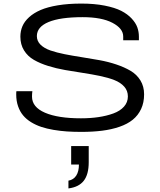

<svg xmlns="http://www.w3.org/2000/svg" viewBox="-20 -718 885 1063"><path d="M430.2 12.2Q387.2 12.2 350.6 9.8Q314 7.3 276.4 1Q238.8 -5.4 208.7 -15.4Q178.7 -25.4 152.3 -41.5Q126 -57.6 108.2 -78.9Q90.3 -100.1 80.1 -129.6Q69.8 -159.2 69.8 -194.8Q69.8 -210 70.8 -212.9H159.2Q157.2 -199.2 157.2 -183.1Q157.2 -125 229 -94Q300.8 -63 428.2 -63Q480.5 -63 525.1 -69.6Q569.8 -76.2 607.4 -89.8Q645 -103.5 666.5 -127.7Q688 -151.9 688 -184.1Q688 -215.8 667.7 -238.5Q647.5 -261.2 613 -274.7Q578.6 -288.1 533.9 -297.4Q489.3 -306.6 439.7 -314.2Q390.1 -321.8 340.8 -330.3Q291.5 -338.9 246.8 -352.8Q202.1 -366.7 167.7 -386.5Q133.3 -406.2 113 -439Q92.8 -471.7 92.8 -515.1Q92.8 -545.9 104 -572.5Q115.2 -599.1 140.9 -622.6Q166.5 -646 204.8 -662.6Q243.2 -679.2 300.8 -688.7Q358.4 -698.2 430.2 -698.2Q502.4 -698.2 559.3 -687Q616.2 -675.8 651.1 -658Q686 -640.1 708.7 -615.7Q731.4 -591.3 740.2 -566.7Q749 -542 749 -515.1V-495.1H662.1V-516.1Q662.1 -560.5 602.3 -591.8Q542.5 -623 438 -623Q313 -623 248.5 -595.9Q184.1 -568.8 184.1 -518.1Q184.1 -490.7 204.3 -470.7Q224.6 -450.7 259 -438.7Q293.5 -426.8 337.9 -418Q382.3 -409.2 431.6 -401.6Q481 -394 530.3 -385Q579.6 -376 624 -361.1Q668.5 -346.2 702.9 -325.9Q737.3 -305.7 757.6 -272.5Q777.8 -239.3 777.8 -195.8Q777.8 -149.9 761.2 -114.5Q744.6 -79.1 715.1 -55.2Q685.5 -31.2 641.6 -16.1Q597.7 -1 545.7 5.6Q493.7 12.2 430.2 12.2ZM358.9 325.2V282.2Q387.2 277.3 402.1 254.2Q417 231 417 192.9H374V90.8H471.2V180.2Q471.2 247.6 443.8 282.7Q416.5 317.9 358.9 325.2Z"/></svg>

Font: Archivo Expanded Light
Style: Regular
Weight: 300
Width: 7
Designer: Hector Gatti
Foundry: Omnibus-Type
Version: Version 2.001